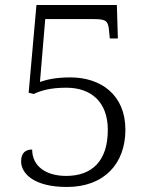

<svg xmlns="http://www.w3.org/2000/svg" viewBox="-20 -734 599 764"><path d="M246 10C395 10 479 -83 479 -218C479 -357 381 -426 260 -426C202 -426 165 -417 139 -408L160 -658H355C403 -658 411 -650 414 -610L417 -581H449L445 -714H125L94 -365L114 -360C144 -374 181 -385 244 -385C342 -385 409 -329 409 -217C409 -92 345 -34 243 -34C165 -34 108 -71 108 -139C80 -139 64 -124 64 -92C64 -43 116 10 246 10Z"/></svg>

Font: Noto Serif Georgian Light
Style: Regular
Weight: 300
Designer: Monotype Design Team, Akaki Razmadze
Foundry: Google LLC
Version: Version 2.003